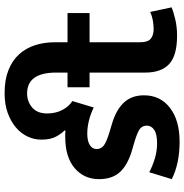

<svg xmlns="http://www.w3.org/2000/svg" viewBox="-3 -788 802 836"><g transform="rotate(-90 398.0 -370.0)"><path d="M632 -477H759V-381H632V-161Q632 -127 647.5 -114.5Q663 -102 689 -102Q709 -102 729.5 -106Q750 -110 764 -117L784 -24Q766 -16 732.5 -8Q699 0 661 0Q574 0 537 -34.5Q500 -69 500 -138V-381H436V-477H500V-526Q500 -653 409 -653Q374 -653 348 -631Q322 -609 322 -566Q322 -528 337.5 -499Q353 -470 376 -456L348 -363Q289 -391 234 -391Q202 -391 184.5 -380Q167 -369 167 -350Q167 -331 182.5 -319Q198 -307 245 -293L275 -284Q337 -266 369 -232Q401 -198 401 -144Q401 -73 346.5 -31Q292 11 199 11Q104 11 36 -23L66 -121Q95 -106 127 -96.5Q159 -87 192 -87Q232 -87 250.5 -99.5Q269 -112 269 -132Q269 -153 251 -164.5Q233 -176 183 -190L152 -199Q92 -219 64 -252Q36 -285 36 -340Q36 -405 84 -446Q132 -487 220 -487Q226 -487 233.5 -487Q241 -487 247 -486L248 -490Q236 -501 222 -525.5Q208 -550 208 -591Q208 -623 222 -652Q236 -681 262.5 -703Q289 -725 326 -738Q363 -751 410 -751Q468 -751 510 -734.5Q552 -718 579 -688.5Q606 -659 619 -619Q632 -579 632 -532Z"/></g></svg>

Font: Ek Mukta
Style: Bold
Weight: 700
Designer: Girish Dalvi and Yashodeep Gholap
Foundry: Ek Type
Version: Version 2.538;PS 1.002;hotconv 16.6.51;makeotf.lib2.5.65220;